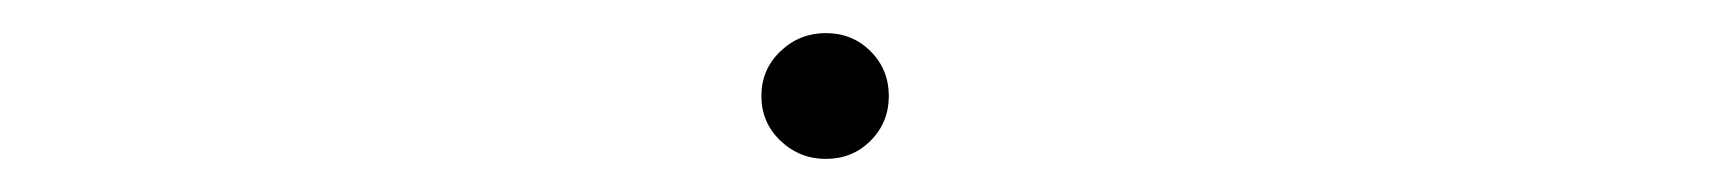

<svg xmlns="http://www.w3.org/2000/svg" viewBox="-20 -390 1040 116"><path d="M479 -294Q463 -294 451.5 -305Q440 -316 440 -332Q440 -348 451.5 -359Q463 -370 479 -370Q495 -370 506 -359Q517 -348 517 -332Q517 -316 506 -305Q495 -294 479 -294Z"/></svg>

Font: Inconsolata UltraExpanded ExtraLight
Style: Regular
Weight: 200
Width: 9
Monospace: yes
Designer: Raph Levien, Cyreal, Brenton Simpson
Foundry: Raph Levien, Cyreal, Google
Version: Version 3.001; ttfautohint (v1.8.2.53-6de2)